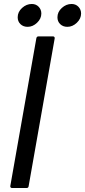

<svg xmlns="http://www.w3.org/2000/svg" viewBox="-20 -946 428 966"><path d="M124 -9Q123 0 113 0H41Q36 0 33.5 -3Q31 -6 32 -11L163 -754Q165 -763 174 -763H246Q251 -763 253.5 -760Q256 -757 255 -752ZM69 -859Q69 -886 91 -906Q113 -926 140 -926Q161 -926 174.5 -912Q188 -898 188 -878Q188 -852 166.5 -831.5Q145 -811 119 -811Q97 -811 83 -824.5Q69 -838 69 -859ZM269 -859Q269 -886 291 -906Q313 -926 340 -926Q361 -926 374.5 -912Q388 -898 388 -878Q388 -852 366.5 -831.5Q345 -811 319 -811Q297 -811 283 -824.5Q269 -838 269 -859Z"/></svg>

Font: Open Sauce Two
Style: Italic
Weight: 400
Italic angle: -10°
Designer: Alfredo Marco Pradil
Foundry: Creative Sauce Fz LLC
Version: Version 1.477